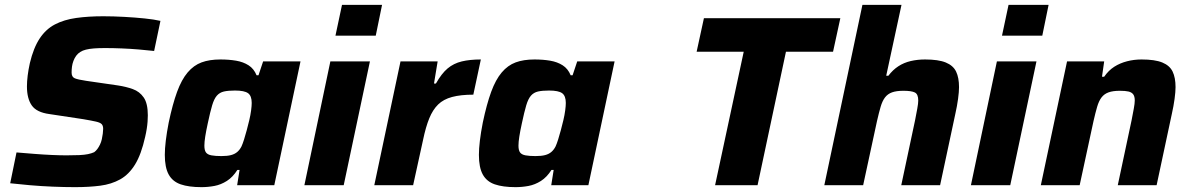

<svg xmlns="http://www.w3.org/2000/svg" viewBox="-20 -763 4898 791"><path d="M289 8Q246 8 197.5 6Q149 4 103 0Q57 -4 22 -8L48 -135Q84 -132 122 -129Q160 -126 194.5 -124.5Q229 -123 254 -123Q285 -123 306.5 -124Q328 -125 342.5 -128Q357 -131 368 -136Q375 -141 381 -149Q387 -157 392 -167.5Q397 -178 399.5 -189.5Q402 -201 403.5 -212.5Q405 -224 405 -232Q405 -245 399 -251.5Q393 -258 375.5 -262Q358 -266 323 -272L184 -293Q131 -300 111 -328.5Q91 -357 91 -407Q91 -427 94 -451.5Q97 -476 103 -503Q118 -566 143.5 -604.5Q169 -643 206.5 -662.5Q244 -682 294 -689Q344 -696 405 -696Q447 -696 492 -693.5Q537 -691 576 -687Q615 -683 641 -677L615 -553Q588 -556 553.5 -559Q519 -562 482 -563.5Q445 -565 413 -565Q386 -565 367 -563.5Q348 -562 334 -558.5Q320 -555 311 -549Q301 -543 294 -533.5Q287 -524 282.5 -512Q278 -500 276.5 -488Q275 -476 275 -464Q275 -446 288 -440.5Q301 -435 335 -430L466 -411Q499 -406 527 -396Q555 -386 572 -361.5Q589 -337 589 -288Q589 -276 588 -262Q587 -248 584.5 -232Q582 -216 578 -199Q562 -127 536.5 -85.5Q511 -44 475 -24Q439 -4 393 2Q347 8 289 8Z M810 8Q758 8 724.5 -3.5Q691 -15 675 -44Q659 -73 659 -125Q659 -150 663 -183.5Q667 -217 675 -258Q691 -334 709.5 -384.5Q728 -435 753 -464.5Q778 -494 810.5 -506Q843 -518 888 -518Q923 -518 952.5 -513Q982 -508 1004 -494Q1026 -480 1037 -453H1045L1064 -510H1218L1110 0H957L967 -63H958Q939 -33 914.5 -17.5Q890 -2 863.5 3Q837 8 810 8ZM892 -120Q916 -120 931.5 -124Q947 -128 957.5 -137Q968 -146 975 -160Q980 -171 985.5 -188.5Q991 -206 996.5 -226.5Q1002 -247 1007 -268Q1012 -289 1014.5 -308Q1017 -327 1017 -339Q1017 -368 1002 -379Q987 -390 948 -390Q920 -390 902.5 -386Q885 -382 873.5 -369Q862 -356 854 -329Q846 -302 836 -255Q829 -223 825.5 -200.5Q822 -178 822 -163Q822 -144 828.5 -135Q835 -126 851 -123Q867 -120 892 -120Z M1362 -616 1389 -743H1554L1528 -616ZM1234 0 1341 -510H1504L1396 0Z M1522 0 1630 -510H1783L1768 -419H1776Q1799 -460 1824 -481Q1849 -502 1882.5 -510Q1916 -518 1961 -518L1930 -373Q1878 -373 1842.5 -363.5Q1807 -354 1785 -332.5Q1763 -311 1748.5 -275.5Q1734 -240 1723 -187L1682 0Z M2104 8Q2052 8 2018.5 -3.5Q1985 -15 1969 -44Q1953 -73 1953 -125Q1953 -150 1957 -183.5Q1961 -217 1969 -258Q1985 -334 2003.5 -384.5Q2022 -435 2047 -464.5Q2072 -494 2104.5 -506Q2137 -518 2182 -518Q2217 -518 2246.5 -513Q2276 -508 2298 -494Q2320 -480 2331 -453H2339L2358 -510H2512L2404 0H2251L2261 -63H2252Q2233 -33 2208.5 -17.5Q2184 -2 2157.5 3Q2131 8 2104 8ZM2186 -120Q2210 -120 2225.5 -124Q2241 -128 2251.5 -137Q2262 -146 2269 -160Q2274 -171 2279.5 -188.5Q2285 -206 2290.5 -226.5Q2296 -247 2301 -268Q2306 -289 2308.5 -308Q2311 -327 2311 -339Q2311 -368 2296 -379Q2281 -390 2242 -390Q2214 -390 2196.5 -386Q2179 -382 2167.5 -369Q2156 -356 2148 -329Q2140 -302 2130 -255Q2123 -223 2119.5 -200.5Q2116 -178 2116 -163Q2116 -144 2122.5 -135Q2129 -126 2145 -123Q2161 -120 2186 -120Z M2926 0 3044 -550H2850L2880 -688H3442L3412 -550H3218L3101 0Z M3376 0 3533 -743H3694L3631 -451H3640Q3658 -475 3681 -490Q3704 -505 3732 -511.5Q3760 -518 3791 -518Q3846 -518 3876.5 -505.5Q3907 -493 3919 -468Q3931 -443 3931 -404Q3931 -385 3927 -355.5Q3923 -326 3916 -295L3853 0H3693L3750 -268Q3755 -294 3759 -315.5Q3763 -337 3763 -349Q3763 -375 3749 -382Q3735 -389 3702 -389Q3673 -389 3655 -382.5Q3637 -376 3626 -361.5Q3615 -347 3608 -323Q3601 -299 3593 -264L3536 0Z M4108 -616 4135 -743H4300L4274 -616ZM3980 0 4087 -510H4250L4142 0Z M4268 0 4376 -510H4529L4520 -447H4529Q4547 -473 4570.5 -488Q4594 -503 4623 -510.5Q4652 -518 4683 -518Q4738 -518 4768.5 -505.5Q4799 -493 4811 -468Q4823 -443 4823 -404Q4823 -385 4819 -355.5Q4815 -326 4808 -295L4745 0H4585L4642 -268Q4647 -294 4651 -315.5Q4655 -337 4655 -349Q4655 -366 4648.5 -374.5Q4642 -383 4629 -386Q4616 -389 4594 -389Q4565 -389 4547 -382.5Q4529 -376 4518 -361.5Q4507 -347 4500 -323Q4493 -299 4485 -264L4428 0Z"/></svg>

Font: Saira Thin
Style: Bold Italic
Weight: 700
Italic angle: -12°
Version: Version 1.101